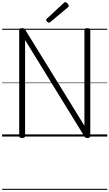

<svg xmlns="http://www.w3.org/2000/svg" viewBox="-20 -1279 1025 1799"><path d="M187 14Q160 14 160 -5V-996Q160 -1006 166.5 -1010.5Q173 -1015 187 -1015Q199 -1015 205 -1011.5Q211 -1008 217 -999L771 -101V-996Q771 -1006 777.5 -1010.5Q784 -1015 798 -1015Q826 -1015 826 -996V-5Q826 5 819 9.5Q812 14 799 14Q788 14 782 10.5Q776 7 770 -2L215 -904V-5Q215 5 208.5 9.5Q202 14 187 14ZM438 -1066Q431 -1066 422 -1075Q413 -1084 413 -1091Q413 -1093 413.5 -1096.5Q414 -1100 418 -1103L576 -1250Q581 -1253 583.5 -1256Q586 -1259 591 -1259Q598 -1259 605.5 -1253Q613 -1247 618.5 -1239.5Q624 -1232 624 -1225Q624 -1221 623 -1218Q622 -1215 616 -1210L452 -1073Q447 -1070 444 -1068Q441 -1066 438 -1066ZM0 490H985V500H0ZM0 -20H985V0H0ZM0 -505H985V-500H0ZM0 -1010H985V-1000H0Z"/></svg>

Font: Playwrite NG Modern Guides
Style: Regular
Weight: 400
Designer: Veronika Burian, José Scaglione
Foundry: TypeTogether
Version: Version 1.003